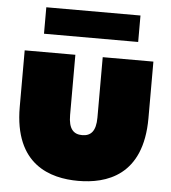

<svg xmlns="http://www.w3.org/2000/svg" viewBox="-53 -795 761 853"><g transform="rotate(5 327.0 -368.0)"><path d="M327 10C451 10 614 -37 614 -295V-547H388V-278C388 -216 365 -194 327 -194C289 -194 266 -216 266 -278V-547H40V-295C40 -37 203 10 327 10ZM119 -628H539V-746H119Z"/></g></svg>

Font: Chess Sans Black
Style: Regular
Weight: 900
Designer: Wolf Bōese
Foundry: Wolf Bōese
Version: Version 7.223;Glyphs 3.3 (3306)